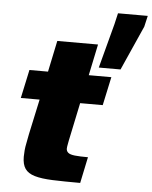

<svg xmlns="http://www.w3.org/2000/svg" viewBox="-56 -860 719 906"><g transform="rotate(5 303.5 -406.5)"><path d="M358 0Q280 0 227 -2Q174 -4 142 -13.5Q110 -23 96 -43.5Q82 -64 82 -100Q82 -114 83.5 -130.5Q85 -147 89 -166Q93 -185 97 -208L133 -375H44L73 -510H161L192 -658H385L354 -510H461L432 -375H325L287 -194Q286 -188 284.5 -180.5Q283 -173 282 -166.5Q281 -160 281 -156Q281 -144 290 -136.5Q299 -129 321.5 -126.5Q344 -124 384 -124ZM398 -550 454 -761 466 -813H607L595 -761L501 -550Z"/></g></svg>

Font: Saira Thin ExtraBold
Style: Italic
Weight: 800
Italic angle: -12°
Version: Version 1.101